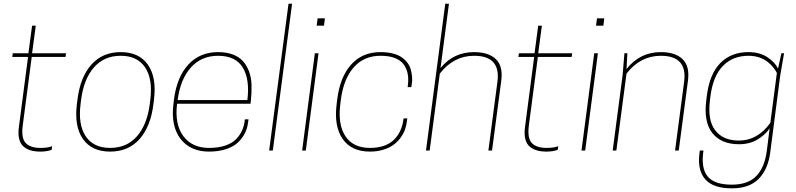

<svg xmlns="http://www.w3.org/2000/svg" viewBox="-20 -820 4336 1046"><path d="M154.8 -529.8H339.8L336.9 -509.8H152.8L104 -137.2Q94.7 -67.9 119.9 -41Q145 -14.2 200.2 -14.2Q242.2 -14.2 264.2 -23.9L261.2 -3.9Q236.8 5.9 200.2 5.9Q170.4 5.9 148.2 -0.5Q126 -6.8 108.6 -21.2Q91.3 -35.6 84.5 -63Q77.6 -90.3 83 -128.9L132.8 -509.8H46.9L49.8 -529.8H134.8L154.8 -680.2H174.8Z M580.1 5.9Q480 5.9 431.9 -62.7Q383.8 -131.3 398.9 -252.9L401.9 -276.9Q417 -399.9 477.8 -468Q538.6 -536.1 637.7 -536.1Q737.8 -536.1 785.9 -467.3Q834 -398.4 818.8 -276.9L815.9 -252.9Q800.8 -129.9 740 -62Q679.2 5.9 580.1 5.9ZM580.1 -14.2Q670.4 -14.2 725.8 -77.1Q781.2 -140.1 795.9 -252.9L798.8 -276.9Q813 -388.7 770.8 -452.4Q728.5 -516.1 637.7 -516.1Q547.4 -516.1 491.9 -452.9Q436.5 -389.6 421.9 -276.9L418.9 -252.9Q404.8 -141.1 447 -77.6Q489.3 -14.2 580.1 -14.2Z M1344.7 -254.9H944.8Q930.7 -143.6 978.5 -78.9Q1026.4 -14.2 1118.7 -14.2Q1168.5 -14.2 1206.1 -26.6Q1243.7 -39.1 1265.6 -61.3Q1287.6 -83.5 1299.3 -110.4Q1311 -137.2 1314 -169.9H1334L1331.5 -153.8Q1328.1 -123 1315.2 -96.2Q1302.2 -69.3 1278.3 -45.7Q1254.4 -22 1213.4 -8.1Q1172.4 5.9 1118.7 5.9Q1017.1 5.9 963.6 -63.5Q910.2 -132.8 924.8 -252.9L927.7 -276.9Q942.9 -399.4 1005.6 -467.8Q1068.4 -536.1 1168 -536.1Q1213.9 -536.1 1248.3 -523.2Q1282.7 -510.3 1303.7 -486.8Q1324.7 -463.4 1336.9 -430.4Q1349.1 -397.5 1350.3 -357.2Q1351.6 -316.9 1346.7 -271ZM1168 -516.1Q1077.1 -516.1 1019.8 -452.1Q962.4 -388.2 947.8 -274.9H1327.6Q1341.8 -386.2 1303 -451.2Q1264.2 -516.1 1168 -516.1Z M1446.3 0 1551.8 -799.8H1571.3L1466.3 0Z M1626 0 1695.3 -529.8H1715.3L1646 0ZM1750 -720.2 1745.1 -680.2H1705.1L1710.4 -720.2Z M1814 -252.9 1816.9 -276.9Q1832 -399.9 1892.8 -468Q1953.6 -536.1 2052.7 -536.1Q2088.9 -536.1 2117.9 -529.1Q2147 -522 2165.8 -509.5Q2184.6 -497.1 2198 -480.2Q2211.4 -463.4 2217 -444.1Q2222.7 -424.8 2224.9 -403.3Q2227.1 -381.8 2223.1 -360.8L2220.7 -345.2H2200.7Q2213.4 -424.3 2178.2 -470.2Q2143.1 -516.1 2052.7 -516.1Q1962.4 -516.1 1907 -452.9Q1851.6 -389.6 1836.9 -276.9L1834 -252.9Q1819.8 -141.1 1862.1 -77.6Q1904.3 -14.2 1995.1 -14.2Q2079.1 -14.2 2124.5 -57.1Q2169.9 -100.1 2178.7 -174.8H2198.7L2196.8 -159.2Q2193.8 -135.3 2185.8 -112.8Q2177.7 -90.3 2161.4 -68.4Q2145 -46.4 2122.8 -30.3Q2100.6 -14.2 2067.6 -4.2Q2034.7 5.9 1995.1 5.9Q1895 5.9 1846.9 -62.7Q1798.8 -131.3 1814 -252.9Z M2300.8 0 2405.8 -799.8H2425.8L2379.9 -449.2Q2450.2 -536.1 2563 -536.1Q2641.6 -536.1 2681.4 -497.8Q2721.2 -459.5 2710.9 -380.9L2660.6 0H2640.6L2689.9 -374Q2709 -516.1 2563 -516.1Q2451.2 -516.1 2376 -418.9L2320.8 0Z M2912.1 -529.8H3097.2L3094.2 -509.8H2910.2L2861.3 -137.2Q2852.1 -67.9 2877.2 -41Q2902.3 -14.2 2957.5 -14.2Q2999.5 -14.2 3021.5 -23.9L3018.6 -3.9Q2994.1 5.9 2957.5 5.9Q2927.7 5.9 2905.5 -0.5Q2883.3 -6.8 2866 -21.2Q2848.6 -35.6 2841.8 -63Q2835 -90.3 2840.3 -128.9L2890.1 -509.8H2804.2L2807.1 -529.8H2892.1L2912.1 -680.2H2932.1Z M3147.9 0 3217.3 -529.8H3237.3L3168 0ZM3272 -720.2 3267.1 -680.2H3227.1L3232.4 -720.2Z M3677.7 0H3657.7L3707 -374Q3726.1 -516.1 3580.1 -516.1Q3468.3 -516.1 3393.1 -418.9L3337.9 0H3317.9L3372.1 -412.1L3381.8 -529.8H3397.9L3393.1 -443.8Q3465.8 -536.1 3580.1 -536.1Q3658.7 -536.1 3698.5 -497.8Q3738.3 -459.5 3728 -380.9Z M3966.8 206.1Q3864.7 206.1 3821.8 156.5Q3778.8 106.9 3790.5 16.1L3792.5 0H3812.5Q3797.9 94.7 3834.5 140.4Q3871.1 186 3966.8 186Q4055.7 186 4101.1 138.2Q4146.5 90.3 4157.7 0L4172.9 -120.1Q4147.9 -84.5 4105.7 -59.3Q4063.5 -34.2 4005.9 -34.2Q3909.7 -34.2 3861.3 -94.5Q3813 -154.8 3827.6 -272.9L3830.6 -296.9Q3845.2 -416.5 3904.1 -476.3Q3962.9 -536.1 4057.6 -536.1Q4117.2 -536.1 4158.4 -509.8Q4199.7 -483.4 4218.8 -446.8L4236.8 -529.8H4251.5L4230.5 -408.2L4175.8 13.2Q4163.6 103.5 4112.8 154.8Q4062 206.1 3966.8 206.1ZM4176.8 -150.9 4212.4 -422.9Q4203.6 -439.9 4190.9 -455.1Q4178.2 -470.2 4159.7 -484.6Q4141.1 -499 4114.7 -507.6Q4088.4 -516.1 4057.6 -516.1Q3972.2 -516.1 3918.5 -460.9Q3864.7 -405.8 3850.6 -296.9L3847.7 -272.9Q3834 -165 3876.7 -109.6Q3919.4 -54.2 4005.9 -54.2Q4107.4 -54.2 4176.8 -150.9Z"/></svg>

Font: Cooper Hewitt
Style: Thin Italic
Weight: 702
Designer: Village Type and Design LLC
Foundry: Cooper Hewitt Smithsonian Design Museum
Version: 1.000